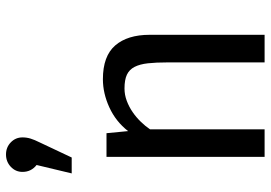

<svg xmlns="http://www.w3.org/2000/svg" viewBox="-151 -751 902 640"><g transform="rotate(-90 300.0 -431.0)"><path d="M97 0V-527H176L183 -455Q215 -496 262 -517.5Q309 -539 356 -539Q433 -539 468.5 -498Q504 -457 504 -383V0H412V-323Q412 -362 409 -389Q406 -416 397 -433.5Q388 -451 371 -459Q354 -467 325 -467Q304 -467 284 -459.5Q264 -452 246.5 -440Q229 -428 214 -412.5Q199 -397 189 -382V0ZM47 -807Q47 -830 64 -846Q81 -862 105 -862Q129 -862 145.5 -846Q162 -830 162 -807Q162 -793 158 -780Q154 -767 145 -749L95 -643H42L70 -760Q47 -778 47 -807Z"/></g></svg>

Font: Wlorlttqgufhjawjgtejqphaquk
Style: Regular
Weight: 400
Monospace: yes
Designer: Carrois Corporate & Edenspiekermann
Foundry: Carrois Corporate GbR & Edenspiekermann AG
Version: Version 2.001